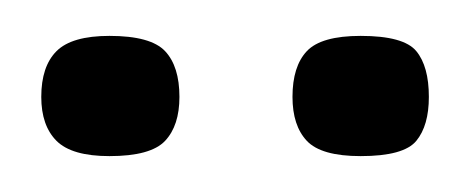

<svg xmlns="http://www.w3.org/2000/svg" viewBox="-20 -627 263 107"><path d="M80 -573Q80 -557 72 -548.5Q64 -540 41 -540Q20 -540 11.5 -548.5Q3 -557 3 -573Q3 -590 11.5 -598.5Q20 -607 41 -607Q64 -607 72 -598.5Q80 -590 80 -573ZM219 -573Q219 -557 212 -548.5Q205 -540 181 -540Q159 -540 151 -548.5Q143 -557 143 -573Q143 -590 151 -598.5Q159 -607 181 -607Q205 -607 212 -598.5Q219 -590 219 -573Z"/></svg>

Font: Glory Thin
Style: Regular
Weight: 400
Version: Version 1.011